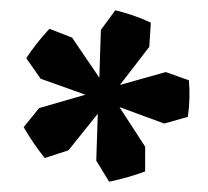

<svg xmlns="http://www.w3.org/2000/svg" viewBox="-20 -730 404 373"><path d="M192 -377 167 -418 170 -509 113 -438 67 -423Q45 -450 26 -483L56 -520L146 -546L59 -577L31 -617Q50 -646 76 -674L120 -657L173 -579L176 -672L204 -710Q221 -706 238.5 -700Q256 -694 273 -686L270 -639L213 -565L302 -590L347 -574Q350 -539 345 -503L299 -490L212 -522L262 -445V-397Q246 -391 228.5 -386Q211 -381 192 -377Z"/></svg>

Font: Piazzolla ExtraBold
Style: Regular
Weight: 800
Designer: Juan Pablo del Peral
Foundry: Huerta Tipografica
Version: Version 1.330